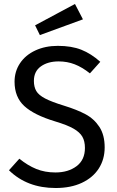

<svg xmlns="http://www.w3.org/2000/svg" viewBox="-20 -931 585 963"><path d="M483 -621 431 -563Q392 -594 354.5 -608.5Q317 -623 274 -623Q220 -623 185 -598Q150 -573 150 -525Q150 -495 162 -474.5Q174 -454 206.5 -437Q239 -420 301 -401Q366 -381 409 -358Q452 -335 478.5 -294.5Q505 -254 505 -192Q505 -132 475.5 -86Q446 -40 390.5 -14Q335 12 259 12Q116 12 25 -77L77 -135Q119 -101 162 -83.5Q205 -66 258 -66Q322 -66 364 -97.5Q406 -129 406 -189Q406 -223 393 -245.5Q380 -268 348.5 -286Q317 -304 257 -322Q151 -354 102 -399Q53 -444 53 -521Q53 -573 80.5 -614Q108 -655 157.5 -678Q207 -701 270 -701Q339 -701 388 -681.5Q437 -662 483 -621ZM396 -834 180 -755 156 -804 356 -911Z"/></svg>

Font: FiraGO
Style: Regular
Weight: 400
Designer: bBox Type
Foundry: bBox Type GmbH
Version: Version 1.001;April 20, 2020;FontCreator 12.0.0.2555 64-bit